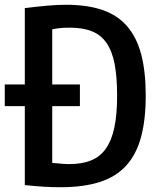

<svg xmlns="http://www.w3.org/2000/svg" viewBox="-21 -770 668 805"><path d="M-1 -416H83V-736Q140 -743 180 -746.5Q220 -750 255 -750Q344 -750 407.5 -728.5Q471 -707 511.5 -660.5Q552 -614 571 -542Q590 -470 590 -369Q590 -267 570 -194Q550 -121 507 -74.5Q464 -28 396 -6.5Q328 15 232 15Q200 15 165 13Q130 11 83 6V-325H-1ZM269 -82Q323 -82 361 -97.5Q399 -113 423 -147Q447 -181 458.5 -235.5Q470 -290 470 -369Q470 -448 459.5 -502Q449 -556 425.5 -590Q402 -624 364 -639Q326 -654 272 -654Q229 -654 198 -647V-416H314V-325H198V-87Q221 -85 238 -83.5Q255 -82 269 -82Z"/></svg>

Font: Encode Sans Compressed
Style: SemiBold
Weight: 600
Designer: Pablo Impallari, Andres Torresi
Foundry: Pablo Impallari, Andres Torresi
Version: Version 1.000; ttfautohint (v1.00) -l 8 -r 50 -G 200 -x 14 -